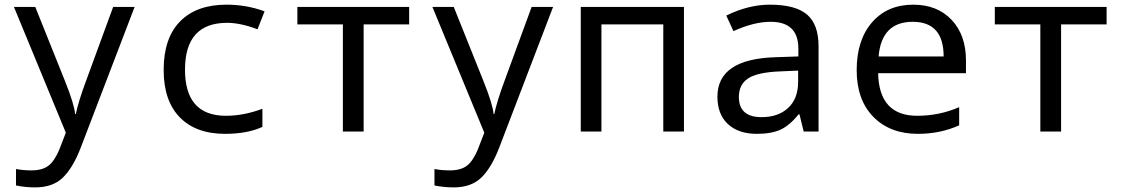

<svg xmlns="http://www.w3.org/2000/svg" viewBox="-20 -566 4841 826"><path d="M40 -536.1H131.8L259.8 -216.8Q299.8 -116.7 303.2 -75.2H306.2Q317.4 -129.9 350.1 -217.8L466.8 -536.1H559.1L327.1 69.8Q294.4 154.8 251 197.5Q207.5 240.2 130.9 240.2Q88.9 240.2 48.8 231.9V161.1Q79.1 167 115.2 167Q162.1 167 188.2 147Q214.4 127 234.9 78.1L263.2 4.9Z M1118.2 -517.1 1087.9 -439.9Q1014.6 -467.8 957 -467.8Q775.9 -467.8 775.9 -266.1Q775.9 -67.9 952.1 -67.9Q1028.8 -67.9 1108.9 -98.1V-20Q1043.5 9.8 948.2 9.8Q822.8 9.8 753.4 -61.3Q684.1 -132.3 684.1 -265.1Q684.1 -402.3 754.9 -474.1Q825.7 -545.9 954.1 -545.9Q1041 -545.9 1118.2 -517.1Z M1740.2 -460.9H1544.4V0H1455.1V-460.9H1259.3V-536.1H1740.2Z M1840.3 -536.1H1932.1L2060.1 -216.8Q2100.1 -116.7 2103.5 -75.2H2106.4Q2117.7 -129.9 2150.4 -217.8L2267.1 -536.1H2359.4L2127.4 69.8Q2094.7 154.8 2051.3 197.5Q2007.8 240.2 1931.2 240.2Q1889.2 240.2 1849.1 231.9V161.1Q1879.4 167 1915.5 167Q1962.4 167 1988.5 147Q2014.6 127 2035.2 78.1L2063.5 4.9Z M2567.4 0H2478.5V-536.1H2922.4V0H2833.5V-460.9H2567.4Z M3437.5 0 3419.4 -74.2H3415.5Q3377.9 -26.9 3338.4 -8.5Q3298.8 9.8 3236.3 9.8Q3156.7 9.8 3111.6 -32.2Q3066.4 -74.2 3066.4 -149.9Q3066.4 -312 3315.4 -319.8L3414.6 -323.2V-356.9Q3414.6 -472.2 3295.4 -472.2Q3223.6 -472.2 3135.3 -432.1L3104.5 -499Q3200.2 -545.9 3291.5 -545.9Q3402.3 -545.9 3451.9 -503.4Q3501.5 -460.9 3501.5 -367.2V0ZM3413.6 -262.2 3334.5 -258.8Q3238.8 -254.9 3198.7 -228.8Q3158.7 -202.6 3158.7 -148.9Q3158.7 -62 3256.3 -62Q3328.1 -62 3370.8 -101.8Q3413.6 -141.6 3413.6 -213.9Z M4135.7 -251H3757.8Q3761.7 -67.9 3925.8 -67.9Q4021 -67.9 4106.4 -105V-26.9Q4025.4 9.8 3928.7 9.8Q3809.1 9.8 3737.3 -63.2Q3665.5 -136.2 3665.5 -264.2Q3665.5 -394 3731.7 -470Q3797.9 -545.9 3908.7 -545.9Q4012.2 -545.9 4074 -480.5Q4135.7 -415 4135.7 -306.2ZM3759.8 -323.2H4039.6Q4039.6 -472.2 3906.7 -472.2Q3772.5 -472.2 3759.8 -323.2Z M4740.7 -460.9H4544.9V0H4455.6V-460.9H4259.8V-536.1H4740.7Z"/></svg>

Font: Droid Sans Mono
Style: Regular
Weight: 400
Monospace: yes
Foundry: Ascender Corporation
Version: Version 1.00 build 112